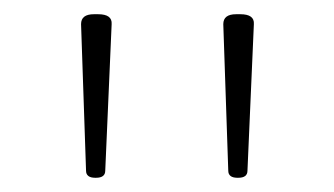

<svg xmlns="http://www.w3.org/2000/svg" viewBox="-20 -722 470 270"><path d="M114 -472Q101 -472 101 -482L94 -688Q94 -702 112 -702H118Q138 -702 137 -688L128 -482Q128 -472 115 -472ZM314 -472Q301 -472 301 -482L294 -688Q294 -702 312 -702H318Q338 -702 337 -688L328 -482Q328 -472 315 -472Z"/></svg>

Font: Asap Expanded Thin
Style: Regular
Weight: 100
Width: 7
Designer: Pablo Cosgaya
Foundry: Omnibus-Type
Version: Version 3.001; ttfautohint (v1.8.4.7-5d5b)